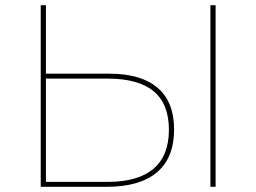

<svg xmlns="http://www.w3.org/2000/svg" viewBox="-20 -720 988 740"><path d="M137 0V-700H157V-436H402Q524 -436 587.5 -381.5Q651 -327 651 -221Q651 -112 585 -56Q519 0 391 0ZM157 -19H395Q512 -19 571.5 -69.5Q631 -120 631 -220Q631 -319 572.5 -368Q514 -417 395 -417H157ZM791 0V-700H811V0Z"/></svg>

Font: Montserrat Thin
Style: Regular
Weight: 100
Designer: Julieta Ulanovsky
Foundry: Julieta Ulanovsky
Version: Version 9.000